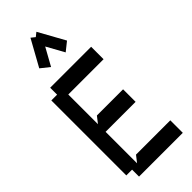

<svg xmlns="http://www.w3.org/2000/svg" viewBox="-351 -1191 1251 1251"><g transform="rotate(-45 274.5 -566.0)"><path d="M153.3 -66.4 188.5 -111.3H504.4V3.9H101.1V-60.1H47.9V-751H101.1V-814.9H478.5V-700.2H153.3V-426.8L188.5 -471.7H429.7V-356.4H153.3ZM396 -954.6 335.4 -906.2 268.1 -1027.8 200.7 -906.2 140.1 -954.6 240.7 -1136.2 268.1 -1114.3 295.4 -1136.2Z"/></g></svg>

Font: Gap Sans
Style: Bold
Weight: 400
Designer: Alexandre Liziard and Etienne Ozeray
Foundry: Interstices.io
Version: Version 1.610